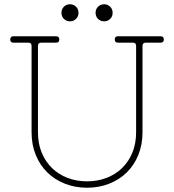

<svg xmlns="http://www.w3.org/2000/svg" viewBox="-20 -870 816 900"><path d="M388 -20Q437 -20 479 -36Q521 -52 552 -82Q583 -112 600.5 -154.5Q618 -197 618 -250V-655Q618 -670 603 -670H533Q518 -670 518 -685Q518 -700 533 -700H733Q748 -700 748 -685Q748 -670 733 -670H663Q648 -670 648 -655V-250Q648 -192 628.5 -144Q609 -96 574.5 -62Q540 -28 492 -9Q444 10 388 10Q332 10 284 -9Q236 -28 201.5 -62Q167 -96 147.5 -144Q128 -192 128 -250V-655Q128 -670 113 -670H43Q28 -670 28 -685Q28 -700 43 -700H243Q258 -700 258 -685Q258 -670 243 -670H173Q158 -670 158 -655V-250Q158 -197 175.5 -154.5Q193 -112 224 -82Q255 -52 297 -36Q339 -20 388 -20ZM268 -810Q268 -827 279.5 -838.5Q291 -850 308 -850Q325 -850 336.5 -838.5Q348 -827 348 -810Q348 -793 336.5 -781.5Q325 -770 308 -770Q291 -770 279.5 -781.5Q268 -793 268 -810ZM428 -810Q428 -827 439.5 -838.5Q451 -850 468 -850Q485 -850 496.5 -838.5Q508 -827 508 -810Q508 -793 496.5 -781.5Q485 -770 468 -770Q451 -770 439.5 -781.5Q428 -793 428 -810Z"/></svg>

Font: Nixie One
Style: Regular
Weight: 400
Designer: Jovanny Lemonad
Foundry: Jovanny Lemonad
Version: Version 1.000 2011 initial release